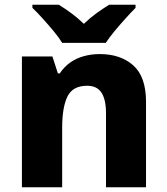

<svg xmlns="http://www.w3.org/2000/svg" viewBox="-20 -786 703 806"><path d="M399 -559Q486 -559 539.5 -511.5Q593 -464 593 -358V0H425V-311Q425 -368 406 -397Q387 -426 346 -426Q285 -426 263 -380.5Q241 -335 241 -250V0H72V-549H200L223 -478H231Q249 -505 274 -523Q299 -541 331 -550Q363 -559 399 -559ZM241 -606Q227 -629 204.5 -656Q182 -683 158.5 -709Q135 -735 116 -753V-766H227Q253 -750 279.5 -730.5Q306 -711 332 -686Q358 -711 385 -730.5Q412 -750 438 -766H549V-753Q531 -735 507.5 -709Q484 -683 461.5 -656Q439 -629 424 -606Z"/></svg>

Font: Noto Sans Cham ExtraBold
Style: Regular
Weight: 800
Version: Version 2.002